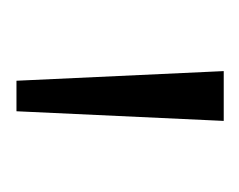

<svg xmlns="http://www.w3.org/2000/svg" viewBox="-50 -704 298 239"><g transform="rotate(90 99.5 -585.0)"><path d="M131 -714 119 -456H81L69 -714Z"/></g></svg>

Font: Noto Sans Canadian Aboriginal Light
Style: Regular
Weight: 300
Designer: Monotype Design Team, Typotheque's Kevin King
Foundry: Monotype Imaging Inc.
Version: Version 2.004; ttfautohint (v1.8.4.7-5d5b)